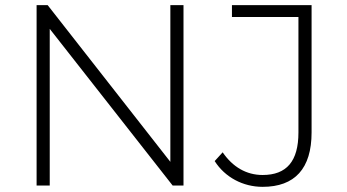

<svg xmlns="http://www.w3.org/2000/svg" viewBox="-20 -720 1345 745"><path d="M122 0H173V-608L650 0H692V-700H641V-92L165 -700H122ZM813 -95C853 -32 923 5 999 5C1124 5 1189 -66 1189 -206V-700H880V-654H1138V-206C1138 -94 1092 -41 999 -41C936 -41 883 -72 844 -129Z"/></svg>

Font: Montserrat Light
Style: Regular
Weight: 300
Designer: Julieta Ulanovsky
Foundry: Julieta Ulanovsky
Version: Version 7.200